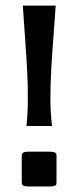

<svg xmlns="http://www.w3.org/2000/svg" viewBox="-20 -653 273 690"><path d="M183.1 -91.8V0Q183.1 7.3 182.1 10.3Q181.2 13.2 175.8 15.1Q170.4 17.1 158.2 17.1H83Q66.9 17.1 62.5 13.4Q58.1 9.8 58.1 0V-91.8Q58.1 -95.7 58.6 -97.7Q59.1 -99.6 61.3 -102.5Q63.5 -105.5 68.8 -106.7Q74.2 -107.9 83 -107.9H158.2Q169.9 -107.9 175.5 -105.7Q181.2 -103.5 182.1 -100.8Q183.1 -98.1 183.1 -91.8ZM180.2 -632.8Q178.2 -598.6 172.6 -527.6Q167 -456.5 164.1 -402.3Q161.1 -348.1 161.1 -299.8Q161.1 -250 167 -200.2H75.2Q80.1 -251.5 80.1 -299.8Q80.1 -349.1 77.4 -402.1Q74.7 -455.1 69.3 -526.9Q64 -598.6 62 -632.8Z"/></svg>

Font: Resagokr
Style: Bold
Weight: 600
Designer: gluk
Foundry: gluk
Version: Version 0.95